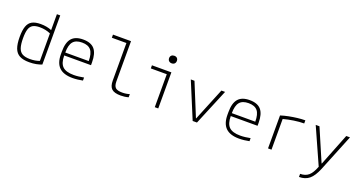

<svg xmlns="http://www.w3.org/2000/svg" viewBox="-46 -1562 4892 2600"><g transform="rotate(20 2400.0 -262.5)"><path d="M315 10Q369 10 415 1Q461 -8 495 -22V-730H447V-501Q376 -530 288 -530Q211 -530 165 -505Q119 -480 98.5 -423Q78 -366 78 -270Q78 -168 101 -106.5Q124 -45 176 -17.5Q228 10 315 10ZM447 -453V-57Q387 -34 311 -34Q241 -34 201 -56Q161 -78 144 -129.5Q127 -181 127 -269Q127 -351 142 -398Q157 -445 193 -465Q229 -485 291 -485Q375 -485 447 -453Z M940 10Q810 10 746.5 -51.5Q683 -113 683 -240V-280Q683 -409 735.5 -469.5Q788 -530 900 -530Q1013 -530 1065 -469.5Q1117 -409 1117 -280V-239H731Q731 -129 780 -81.5Q829 -34 941 -34Q976 -34 1013 -38.5Q1050 -43 1086 -50V-6Q1052 1 1014 5.5Q976 10 940 10ZM731 -281H1069Q1069 -389 1029 -437.5Q989 -486 900 -486Q811 -486 771 -437.5Q731 -389 731 -281Z M1633 10Q1542 10 1503.5 -25.5Q1465 -61 1465 -143V-685H1255V-730H1515V-152Q1515 -86 1542.5 -60.5Q1570 -35 1640 -35Q1698 -35 1745 -51V-5Q1717 3 1689.5 6.5Q1662 10 1633 10Z M2123 0V-475H1893V-520H2173V0ZM2134 -636Q2109 -636 2093.5 -651Q2078 -666 2078 -691Q2078 -716 2093.5 -730.5Q2109 -745 2134 -745Q2160 -745 2175 -730.5Q2190 -716 2190 -691Q2190 -666 2175 -651Q2160 -636 2134 -636Z M2669 0 2453 -520H2506L2698 -50H2702L2894 -520H2947L2731 0Z M3340 10Q3210 10 3146.5 -51.5Q3083 -113 3083 -240V-280Q3083 -409 3135.5 -469.5Q3188 -530 3300 -530Q3413 -530 3465 -469.5Q3517 -409 3517 -280V-239H3131Q3131 -129 3180 -81.5Q3229 -34 3341 -34Q3376 -34 3413 -38.5Q3450 -43 3486 -50V-6Q3452 1 3414 5.5Q3376 10 3340 10ZM3131 -281H3469Q3469 -389 3429 -437.5Q3389 -486 3300 -486Q3211 -486 3171 -437.5Q3131 -389 3131 -281Z M3755 -475Q3808 -492 3868.5 -504Q3929 -516 3989 -523Q4049 -530 4100 -530V-485Q4033 -485 3953 -473Q3873 -461 3805 -442V0H3755Z M4281 175Q4355 175 4401.5 135.5Q4448 96 4485 -1L4253 -520H4307L4506 -57H4510L4693 -520H4747L4531 13Q4485 125 4427.5 172.5Q4370 220 4281 220Z"/></g></svg>

Font: M PLUS Code Latin 60 Light
Style: Regular
Weight: 300
Width: 7
Monospace: yes
Designer: Coji Morishita
Foundry: UNDERFOREST DESIGN
Version: Version 1.005; ttfautohint (v1.8.3)